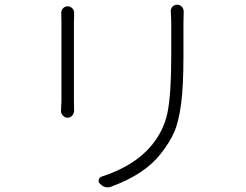

<svg xmlns="http://www.w3.org/2000/svg" viewBox="-20 -768 1040 813"><path d="M239.3 -710.9Q238.3 -722.7 246.1 -731.9Q253.9 -741.2 266.1 -741.2Q278.3 -741.2 286.6 -732.4Q294.9 -723.6 293.9 -710.9Q293 -690.4 293 -671.9V-339.8Q293 -318.4 293.9 -299.8Q293.9 -288.1 286.1 -278.8Q278.3 -269.5 266.1 -269.5Q253.9 -269.5 246.1 -279.3Q238.3 -287.1 238.3 -297.9L240.2 -339.8V-671.9Q240.2 -691.4 239.3 -710.9ZM703.1 -717.8Q702.1 -730.5 710 -739.3Q717.8 -748 730 -748Q742.2 -748 750 -739.3Q757.8 -730.5 757.8 -719.7L756.8 -669.9V-529.3Q756.8 -402.3 746.6 -326.2Q736.3 -250 716.8 -206.5Q697.3 -163.1 659.2 -115.2Q592.8 -30.3 453.1 21.5Q443.4 25.4 435.5 25.4Q417 25.4 403.3 9.8Q397.5 4.9 397.5 -2Q397.5 -4.9 398.4 -7.8Q401.4 -17.6 411.1 -20.5Q547.9 -64.5 620.1 -150.4Q672.9 -212.9 689 -290Q705.1 -367.2 705.1 -530.3V-669.9Q705.1 -694.3 703.1 -717.8Z"/></svg>

Font: Gen Jyuu Gothic L Monospace Light
Style: Regular
Weight: 300
Designer: [Source Han Sans]
Ryoko NISHIZUKA  (kana & ideographs); Paul D. Hunt (Latin, Greek & Cyrillic); Wenlong ZHANG  (bopomofo
Version: Version 1.002.20150607